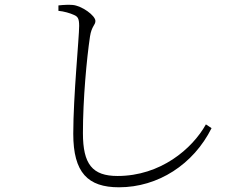

<svg xmlns="http://www.w3.org/2000/svg" viewBox="-20 -760 1040 815"><path d="M228 -714C251 -712 278 -704 293 -697C310 -690 316 -682 316 -650C316 -600 291 -352 291 -192C291 -27 353 35 485 35C651 35 801 -62 878 -216L854 -232C796 -128 661 -13 479 -13C372 -13 332 -63 332 -195C332 -339 348 -511 362 -605C369 -650 385 -653 385 -671C385 -694 327 -736 288 -739C273 -740 255 -740 228 -737Z"/></svg>

Font: Noto Serif CJK HK ExtraLight
Style: Regular
Weight: 200
Designer: Ryoko NISHIZUKA 西塚涼子 (kana & ideographs); Frank Grießhammer (Latin, Greek & Cyrillic); Wenlong ZHANG 张文龙 (bopomofo); San
Foundry: Adobe
Version: Version 2.001;hotconv 1.1.0;makeotfexe 2.6.0